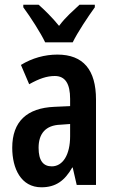

<svg xmlns="http://www.w3.org/2000/svg" viewBox="-20 -786 489 816"><path d="M172 -606H289C310 -649 354 -715 383 -755V-766H318C289 -738 261 -716 231 -676C202 -712 167 -746 144 -766H79V-755C110 -713 153 -646 172 -606ZM224 -554C170 -554 116 -539 69 -510L104 -428C147 -452 179 -463 213 -463C258 -463 278 -429 278 -366V-335L211 -332C95 -327 32 -270 32 -158C32 -70 69 10 156 10C217 10 255 -18 287 -74H289L306 0H388V-363C388 -489 334 -554 224 -554ZM237 -256 278 -259V-207C278 -128 247 -79 200 -79C164 -79 144 -103 144 -158C144 -218 174 -254 237 -256Z"/></svg>

Font: Noto Sans Sinhala UI ExtraCondensed SemiBold
Style: Regular
Weight: 600
Width: 2
Designer: Jelle Bosma - Monotype Design Team
Foundry: Monotype Imaging Inc.
Version: Version 2.006